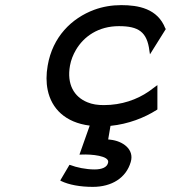

<svg xmlns="http://www.w3.org/2000/svg" viewBox="-20 -482 751 749"><path d="M565 -270 627 -369 625 -371C595 -449 519 -462 453 -462C416 -462 381 -456 348 -444C259 -411 185 -338 166 -226C160 -192 160 -160 166 -131C181 -58 235 -4 330 8L290 121H297C338 119 406 126 402 151C399 171 377 179 349 179C315 179 278 171 255 162L251 161L215 222L218 224C249 239 293 247 342 247C416 247 472 212 490 150C505 100 458 68 411 63C408 63 406 62 402 62L411 9C481 2 544 -23 591 -53L594 -55V-150L560 -125C515 -94 455 -72 385 -72C361 -72 340 -75 321 -83C269 -104 240 -153 253 -226C257 -248 265 -268 276 -287C307 -340 364 -380 444 -380C520 -380 554 -358 563 -283Z"/></svg>

Font: Charger Monospace
Style: Regular
Weight: 400
Designer: Jasper
Foundry: Cannot Into Space Fonts
Version: Version 0.980